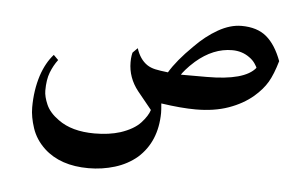

<svg xmlns="http://www.w3.org/2000/svg" viewBox="-43 -345 1028 645"><g transform="rotate(5 471.5 -22.5)"><path d="M883 -176Q870 -131 854.5 -104.5Q839 -78 810 -53Q776 -24 728 -7Q680 10 618 10Q569 10 501 0Q503 22 503 32Q502 129 439 185Q407 212 364.5 225Q322 238 276 238Q181 238 126 187Q95 158 82.5 120.5Q70 83 70 51Q70 -7 86 -57Q101 -102 127 -131L143 -115Q128 -95 118.5 -70.5Q109 -46 109 -9Q109 11 120.5 37.5Q132 64 163 86Q209 120 286 120Q335 120 373 108Q418 93 440 69Q462 45 468 25L420 -34Q386 -77 386 -129Q386 -142 387.5 -151Q389 -160 390 -162L406 -178Q418 -141 443 -124Q455 -116 471 -112.5Q487 -109 514 -106Q539 -148 591 -199Q628 -237 668.5 -260Q709 -283 747 -283Q800 -283 831.5 -256.5Q863 -230 883 -176ZM809 -147Q809 -149 801.5 -160.5Q794 -172 781 -181Q756 -199 723 -199Q659 -199 601 -149Q583 -133 571.5 -119.5Q560 -106 558 -102H645Q773 -102 809 -147Z"/></g></svg>

Font: Katibeh
Style: Regular
Weight: 400
Designer: Arabic design by Kourosh Beigpour, Latin design by Eduardo Tunni, engineering by Lasse Fister
Version: Version 1.0010g